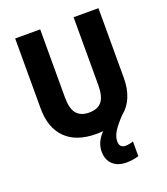

<svg xmlns="http://www.w3.org/2000/svg" viewBox="-168 -829 1026 1183"><g transform="rotate(-20 345.0 -237.5)"><path d="M446 97Q446 120 457 130Q468 140 485 140Q497 140 512.5 137Q528 134 537 130V227Q520 232 500 235.5Q480 239 457 239Q399 239 366.5 208Q334 177 334 123Q334 62 386 8Q365 10 342 10Q211 10 141.5 -59Q72 -128 72 -255V-714H236V-269Q236 -193 263.5 -161Q291 -129 345 -129Q402 -129 428.5 -162Q455 -195 455 -270V-714H618V-256Q618 -187 596 -133.5Q574 -80 530 -45Q487 0 466.5 33Q446 66 446 97Z"/></g></svg>

Font: Noto Sans Devanagari SemiCondensed ExtraBold
Style: Regular
Weight: 800
Width: 4
Designer: Jelle Bosma - Monotype Design Team
Foundry: Monotype Imaging Inc.
Version: Version 2.004; ttfautohint (v1.8.4.7-5d5b)